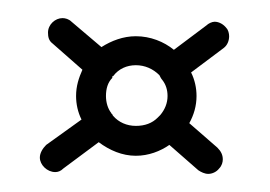

<svg xmlns="http://www.w3.org/2000/svg" viewBox="-20 -448 298 212"><path d="M222 -262C225 -265 226 -269 226 -272C226 -277 224 -281 220 -285L189 -312C194 -321 197 -331 197 -342C197 -351 195 -360 191 -368L227 -395C231 -398 233 -403 233 -408C233 -411 232 -415 230 -417C227 -421 222 -424 217 -424C214 -424 210 -422 208 -420L172 -393C161 -402 146 -408 130 -408C116 -408 103 -403 92 -396L59 -424C56 -427 52 -428 49 -428C41 -428 33 -421 33 -412C33 -407 34 -403 38 -400L71 -371C67 -362 64 -353 64 -342C64 -333 66 -324 70 -316L31 -288C27 -284 24 -279 24 -274C24 -266 32 -258 41 -258C44 -258 47 -259 50 -262L89 -291C101 -282 115 -276 130 -276C144 -276 157 -281 167 -288L199 -260C202 -258 206 -256 210 -256C214 -256 219 -258 222 -262ZM165 -342C165 -334 162 -327 157 -321L154 -318C148 -312 140 -309 130 -309C120 -309 111 -313 105 -320C105 -320 104 -321 104 -322C104 -322 103 -322 103 -323C99 -328 97 -335 97 -342C97 -350 99 -357 104 -362C104 -363 104 -363 104 -363C104 -364 104 -364 105 -364C111 -372 120 -376 130 -376C140 -376 149 -372 156 -365C157 -363 158 -361 159 -360C163 -355 165 -349 165 -342Z"/></svg>

Font: Sacramento
Style: Regular
Weight: 400
Designer: Astigmatic (AOETI)
Foundry: Astigmatic (AOETI)
Version: Version 1.000